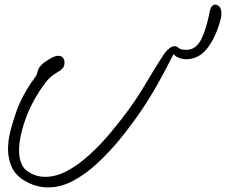

<svg xmlns="http://www.w3.org/2000/svg" viewBox="-20 -782 984 836"><path d="M189 34Q136 34 87 5Q47 -19 31 -55Q15 -91 15 -132Q15 -173 26.5 -216Q38 -259 51 -296Q66 -337 86.5 -374Q107 -411 129 -440Q139 -453 141.5 -463Q144 -473 147.5 -481.5Q151 -490 161.5 -500.5Q172 -511 197 -526Q219 -539 234 -539Q248 -539 254.5 -530Q261 -521 261 -510Q261 -488 245 -478L246 -477Q238 -473 219 -460.5Q200 -448 186 -432Q163 -404 138.5 -363.5Q114 -323 97 -279Q82 -241 72.5 -201Q63 -161 63 -126Q63 -94 73.5 -69Q84 -44 107 -32Q138 -12 178 -12Q224 -12 272.5 -38Q321 -64 369.5 -108Q418 -152 462 -205Q510 -263 540.5 -305Q571 -347 593.5 -383.5Q616 -420 639.5 -459.5Q663 -499 697 -551Q705 -562 717.5 -571.5Q730 -581 738 -581Q745 -581 745 -573Q745 -565 736 -547Q700 -476 667 -417Q634 -358 594.5 -299.5Q555 -241 499 -172Q456 -120 406 -73Q356 -26 301 4Q246 34 189 34ZM789 -524Q781 -524 767 -527.5Q753 -531 742 -540Q731 -549 731 -564Q731 -569 733.5 -575Q736 -581 738 -581Q749 -581 758 -573Q767 -565 791 -565Q833 -565 856 -610.5Q879 -656 893 -731Q896 -748 903 -755Q910 -762 917 -762Q927 -762 935.5 -753Q944 -744 944 -722Q944 -709 940 -696Q921 -623 884 -573.5Q847 -524 789 -524Z"/></svg>

Font: Grape Nuts
Style: Regular
Weight: 400
Designer: Robert E. Leuschke
Foundry: Robert E. Leuschke
Version: Version 1.010; ttfautohint (v1.8.3)